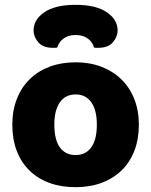

<svg xmlns="http://www.w3.org/2000/svg" viewBox="-20 -759 626 795"><path d="M555 -243Q555 -183 536.5 -135Q518 -87 483.5 -53.5Q449 -20 401 -2Q353 16 293 16Q233 16 185 -1.5Q137 -19 102.5 -52.5Q68 -86 49.5 -134Q31 -182 31 -243Q31 -302 50 -350Q69 -398 103.5 -431.5Q138 -465 186 -483Q234 -501 293 -501Q352 -501 400 -482.5Q448 -464 482.5 -430.5Q517 -397 536 -349Q555 -301 555 -243ZM293 -368Q251 -368 228 -335.5Q205 -303 205 -243Q205 -180 228 -148.5Q251 -117 293 -117Q335 -117 358 -149Q381 -181 381 -243Q381 -303 358 -335.5Q335 -368 293 -368ZM293 -614Q262 -614 242.5 -599Q223 -584 217 -562Q212 -561 208 -561Q204 -561 199 -561Q158 -561 138.5 -584Q119 -607 119 -633Q119 -678 164 -708.5Q209 -739 293 -739Q377 -739 422 -708.5Q467 -678 467 -633Q467 -607 447.5 -584Q428 -561 387 -561Q382 -561 378 -561Q374 -561 369 -562Q364 -584 344 -599Q324 -614 293 -614Z"/></svg>

Font: Baloo Tammudu 2 ExtraBold
Style: Regular
Weight: 800
Designer: Maithili Shingre, Omkar Shende and Ek Type
Foundry: Ek Type
Version: Version 1.640;hotconv 1.0.111;makeotfexe 2.5.65597; ttfautoh